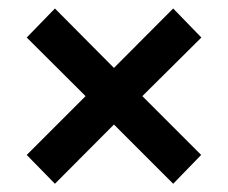

<svg xmlns="http://www.w3.org/2000/svg" viewBox="-20 -493 545 459"><path d="M184.6 -263.2 43.9 -403.3 111.3 -472.7 252.4 -330.6 394 -472.7 461.4 -403.3 320.3 -263.2 460.9 -122.6 394 -53.7 252.4 -195.3 111.3 -53.7 43.9 -122.6Z"/></svg>

Font: Anta
Style: Regular
Weight: 400
Designer: Sergej Lebedev
Foundry: Sergej Lebedev
Version: Version 1.000; ttfautohint (v1.8.4.7-5d5b)